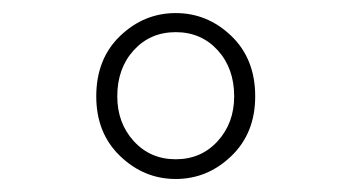

<svg xmlns="http://www.w3.org/2000/svg" viewBox="-20 -773 540 295"><path d="M127.9 -625Q127.9 -682.6 164.6 -717.8Q201.2 -752.9 250 -752.9Q298.8 -752.9 335.4 -717.8Q372.1 -682.6 372.1 -625Q372.1 -568.4 335.4 -533.2Q298.8 -498 250 -498Q201.2 -498 164.6 -533.2Q127.9 -568.4 127.9 -625ZM339.8 -625Q339.8 -668 314.5 -695.8Q289.1 -723.6 250 -723.6Q210.9 -723.6 185.5 -695.8Q160.2 -668 160.2 -625Q160.2 -584 185.5 -556.2Q210.9 -528.3 250 -528.3Q289.1 -528.3 314.5 -556.2Q339.8 -584 339.8 -625Z"/></svg>

Font: GenEi Gothic M ExtraLight
Style: Regular
Weight: 200
Designer: o_tamon (Modified); [Source Han Sans]
Ryoko NISHIZUKA  (kana & ideographs); Paul D. Hunt (Latin, Greek & Cyrillic); Wenl
Version: Version 1.1a;Original Version 1.004